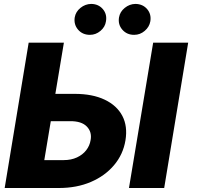

<svg xmlns="http://www.w3.org/2000/svg" viewBox="-20 -941 992 961"><path d="M191.4 -471.2H354Q442.9 -471.2 503.9 -442.1Q564.9 -413.1 592.3 -361.1Q619.6 -309.1 607.9 -238.3Q596.2 -168 550.8 -114.3Q505.4 -60.5 434.8 -30.3Q364.3 0 274.9 0H3.4L123.5 -727.5H299.8L201.7 -139.6H298.3Q336.4 -139.6 365.2 -153.1Q394 -166.5 411.6 -189.2Q429.2 -211.9 433.6 -240.2Q440.9 -280.3 414.6 -307.6Q388.2 -335 330.6 -334.5H168.5ZM921.9 -727.5 801.8 0H625.5L746.6 -727.5ZM430.2 -766.6Q393.1 -766.6 370.8 -792.5Q348.6 -818.4 354 -854Q358.9 -882.3 382.8 -901.6Q406.7 -920.9 436.5 -921.4Q473.1 -920.9 494.9 -895.3Q516.6 -869.6 510.3 -834Q506.3 -806.2 482.9 -786.4Q459.5 -766.6 430.2 -766.6ZM651.4 -766.6Q614.7 -766.6 592.3 -792.5Q569.8 -818.4 575.7 -854Q580.6 -882.3 604.5 -901.6Q628.4 -920.9 657.7 -921.4Q694.8 -920.9 716.6 -895.3Q738.3 -869.6 732.4 -834Q727.5 -806.2 704.3 -786.4Q681.2 -766.6 651.4 -766.6Z"/></svg>

Font: Inter Tight ExtraBold
Style: Italic
Weight: 800
Italic angle: -9.39999°
Designer: Rasmus Andersson
Foundry: rsms
Version: Version 3.004